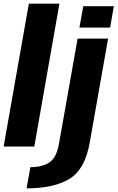

<svg xmlns="http://www.w3.org/2000/svg" viewBox="-20 -805 646 1055"><path d="M0 0H168.5L306.5 -785H138.5ZM126 230Q274.5 230 361 178.2Q447.5 126.5 473.5 -24L574 -593H406.5L304.5 -17.5Q291 61.5 251.5 87.5Q212 113.5 147 113.5ZM437.5 -771 416.5 -653.5H585L605.5 -771Z"/></svg>

Font: Anybody
Style: Bold Italic
Weight: 700
Italic angle: -10°
Designer: Tyler Finck
Foundry: Etcetera Type Company
Version: Version 1.113;gftools[0.9.25]